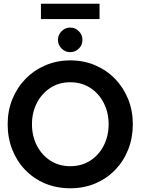

<svg xmlns="http://www.w3.org/2000/svg" viewBox="-20 -995 774 1027"><path d="M151 -330.5Q151 -267.5 177.2 -216.5Q203.5 -165.5 249.5 -135.8Q295.5 -106 356 -106Q416.5 -106 462.8 -135.8Q509 -165.5 535 -216.5Q561 -267.5 561 -330.5Q561 -393.5 535 -444.2Q509 -495 462.8 -525Q416.5 -555 356 -555Q295.5 -555 249.5 -525Q203.5 -495 177.2 -444.2Q151 -393.5 151 -330.5ZM21 -330.5Q21 -402.5 46.2 -464.8Q71.5 -527 117 -573.5Q162.5 -620 223.8 -646Q285 -672 356 -672Q428 -672 489 -646Q550 -620 595.2 -573.5Q640.5 -527 665.5 -464.8Q690.5 -402.5 690.5 -330.5Q690.5 -258 666 -195.8Q641.5 -133.5 596.5 -86.8Q551.5 -40 490.5 -14Q429.5 12 356 12Q281.5 12 220.2 -14Q159 -40 114.2 -86.8Q69.5 -133.5 45.2 -195.8Q21 -258 21 -330.5ZM355.5 -716Q328.5 -716 309.2 -735.5Q290 -755 290 -781.5Q290 -808.5 309.2 -828Q328.5 -847.5 355.5 -847.5Q382.5 -847.5 401.8 -828Q421 -808.5 421 -781.5Q421 -754.5 401.8 -735.2Q382.5 -716 355.5 -716ZM199 -893V-975H512.5V-893Z"/></svg>

Font: League Spartan Thin SemiBold
Style: Regular
Weight: 600
Version: Version 2.002